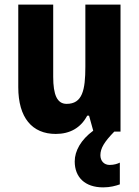

<svg xmlns="http://www.w3.org/2000/svg" viewBox="-20 -569 601 830"><path d="M414 102C414 72 431 44 474 0H501V-549H349V-281C349 -179 336 -120 268 -120C227 -120 210 -159 210 -237V-549H59V-192C59 -60 119 10 221 10C282 10 329 -16 357 -69H365L383 -4C330 35 303 83 303 129C303 197 347 241 426 241C457 241 481 234 498 228V134C488 139 473 144 454 144C430 144 414 127 414 102Z"/></svg>

Font: Noto Sans Gujarati Condensed ExtraBold
Style: Regular
Weight: 800
Width: 3
Designer: Jelle Bosma - Monotype Design Team, Universal Thirst
Foundry: Monotype Imaging Inc.
Version: Version 2.106